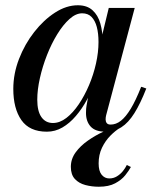

<svg xmlns="http://www.w3.org/2000/svg" viewBox="-20 -490 594 729"><path d="M158 10Q92 10 61.2 -34Q30.5 -78 30.5 -152.5Q30.5 -210 52.2 -266.2Q74 -322.5 110 -368.5Q146 -414.5 189 -442.2Q232 -470 275.5 -470Q310.5 -470 331.2 -451.2Q352 -432.5 361 -400.8Q370 -369 370 -331Q370 -299 363 -261.5Q356 -224 342.8 -185.8Q329.5 -147.5 310.8 -112.5Q292 -77.5 268.2 -49.8Q244.5 -22 217 -6Q189.5 10 158 10ZM181 -23Q207 -23 232 -42.2Q257 -61.5 279 -94Q301 -126.5 318 -166.5Q335 -206.5 344.5 -249Q354 -291.5 354 -330.5Q354 -363.5 347.5 -387.8Q341 -412 327.5 -425.8Q314 -439.5 292 -439.5Q268 -439.5 243.8 -417.8Q219.5 -396 197.5 -360.2Q175.5 -324.5 158.5 -281.2Q141.5 -238 131.5 -193.5Q121.5 -149 121.5 -111.5Q121.5 -68 137.2 -45.5Q153 -23 181 -23ZM380 10Q342 10 324.2 -9.5Q306.5 -29 306.5 -61Q306.5 -70 307 -76.8Q307.5 -83.5 308.5 -88.5L323 -168L348.5 -246L363 -336L393 -460H491.5L383 -52.5Q381 -44.5 381 -36.5Q381 -28.5 385.2 -22.8Q389.5 -17 400 -17Q420.5 -17 439 -31.5Q457.5 -46 476.5 -77.2Q495.5 -108.5 516 -160.5L535.5 -154Q513 -96.5 490.2 -60.2Q467.5 -24 441 -7Q414.5 10 380 10ZM355 219Q328.5 219 304 212.5Q279.5 206 264.2 189.5Q249 173 249 143.5Q249 113.5 267.2 88.5Q285.5 63.5 313.8 43.8Q342 24 373 9.8Q404 -4.5 429.5 -12.5L435 -4Q417.5 6.5 398.8 25.5Q380 44.5 367.2 71Q354.5 97.5 354.5 130.5Q354.5 159.5 366 173.5Q377.5 187.5 395 187.5Q411 187.5 424 179.5Q437 171.5 446.5 159.8Q456 148 461.5 136.5L477 144Q469.5 158 455.5 175.5Q441.5 193 417.2 206Q393 219 355 219Z"/></svg>

Font: Bodoni Moda 11pt Medium
Style: Italic
Weight: 500
Italic angle: -13°
Designer: Owen Earl
Foundry: indestructible type
Version: Version 2.004